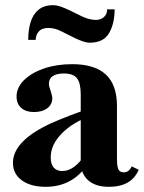

<svg xmlns="http://www.w3.org/2000/svg" viewBox="-20 -708 556 742"><path d="M401 14Q349 14 320.5 -11.5Q292 -37 292 -83V-343Q292 -387 277.5 -405.5Q263 -424 227 -424Q199 -424 184 -414Q169 -404 169 -384Q169 -379 170.5 -373Q172 -367 175 -359Q182 -338 182 -328Q182 -304 162.5 -289.5Q143 -275 111 -275Q80 -275 62 -291Q44 -307 44 -335Q44 -370 73 -398.5Q102 -427 150.5 -443.5Q199 -460 259 -460Q346 -460 389 -420Q432 -380 432 -299V-96Q432 -65 437.5 -53.5Q443 -42 458 -42Q469 -42 476.5 -48Q484 -54 489 -65L516 -52Q488 14 401 14ZM157 14Q99 14 64.5 -11Q30 -36 30 -79Q30 -121 67 -159.5Q104 -198 178 -232Q210 -246 252.5 -262.5Q295 -279 335 -291L336 -262Q263 -237 219.5 -193Q176 -149 176 -100Q176 -74 187.5 -60.5Q199 -47 221 -47Q244 -47 266 -63Q288 -79 306 -107Q324 -135 334 -170L340 -113Q312 -50 265.5 -18Q219 14 157 14ZM327 -543Q315 -543 300.5 -548Q286 -553 271 -560L219 -586Q206 -593 192.5 -596.5Q179 -600 167 -600Q142 -600 130 -586.5Q118 -573 118 -554H89Q89 -591 98 -621.5Q107 -652 128.5 -670Q150 -688 185 -688Q199 -688 214.5 -682.5Q230 -677 247 -669L294 -646Q308 -639 322.5 -635Q337 -631 350 -631Q369 -631 381.5 -642Q394 -653 394 -672H423Q423 -617 401.5 -580Q380 -543 327 -543Z"/></svg>

Font: Baskervville SC
Style: Regular
Weight: 400
Designer: Alexis Faudot, Rémi Forte, Morgane Pierson, Rafael Ribas, Tanguy Vanlaeys, Rosalie Wagner, Thomas Huot-Marchand
Foundry: ANRT
Version: Version 1.100